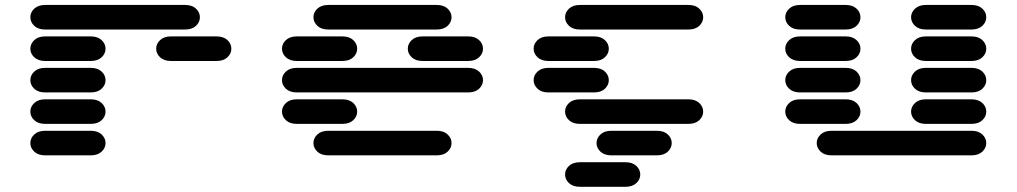

<svg xmlns="http://www.w3.org/2000/svg" viewBox="-20 -631 4040 763"><path d="M159.2 -13.7H340.8Q368.2 -13.7 383.8 -28.3Q399.4 -43 399.4 -62.5Q399.4 -82 383.8 -96.7Q368.2 -111.3 340.8 -111.3H159.2Q131.8 -111.3 116.2 -96.7Q100.6 -82 100.6 -62.5Q100.6 -43 116.2 -28.3Q131.8 -13.7 159.2 -13.7ZM159.2 -138.7H340.8Q368.2 -138.7 383.8 -153.3Q399.4 -168 399.4 -187.5Q399.4 -207 383.8 -221.7Q368.2 -236.3 340.8 -236.3H159.2Q131.8 -236.3 116.2 -221.7Q100.6 -207 100.6 -187.5Q100.6 -168 116.2 -153.3Q131.8 -138.7 159.2 -138.7ZM159.2 -263.7H340.8Q368.2 -263.7 383.8 -278.3Q399.4 -293 399.4 -312.5Q399.4 -332 383.8 -346.7Q368.2 -361.3 340.8 -361.3H159.2Q131.8 -361.3 116.2 -346.7Q100.6 -332 100.6 -312.5Q100.6 -293 116.2 -278.3Q131.8 -263.7 159.2 -263.7ZM159.2 -388.7H340.8Q368.2 -388.7 383.8 -403.3Q399.4 -418 399.4 -437.5Q399.4 -457 383.8 -471.7Q368.2 -486.3 340.8 -486.3H159.2Q131.8 -486.3 116.2 -471.7Q100.6 -457 100.6 -437.5Q100.6 -418 116.2 -403.3Q131.8 -388.7 159.2 -388.7ZM659.2 -388.7H840.8Q868.2 -388.7 883.8 -403.3Q899.4 -418 899.4 -437.5Q899.4 -457 883.8 -471.7Q868.2 -486.3 840.8 -486.3H659.2Q631.8 -486.3 616.2 -471.7Q600.6 -457 600.6 -437.5Q600.6 -418 616.2 -403.3Q631.8 -388.7 659.2 -388.7ZM159.2 -513.7H715.8Q743.2 -513.7 758.8 -528.3Q774.4 -543 774.4 -562.5Q774.4 -582 758.8 -596.7Q743.2 -611.3 715.8 -611.3H159.2Q131.8 -611.3 116.2 -596.7Q100.6 -582 100.6 -562.5Q100.6 -543 116.2 -528.3Q131.8 -513.7 159.2 -513.7Z M1284.2 -13.7H1715.8Q1743.2 -13.7 1758.8 -28.3Q1774.4 -43 1774.4 -62.5Q1774.4 -82 1758.8 -96.7Q1743.2 -111.3 1715.8 -111.3H1284.2Q1256.8 -111.3 1241.2 -96.7Q1225.6 -82 1225.6 -62.5Q1225.6 -43 1241.2 -28.3Q1256.8 -13.7 1284.2 -13.7ZM1159.2 -138.7H1340.8Q1368.2 -138.7 1383.8 -153.3Q1399.4 -168 1399.4 -187.5Q1399.4 -207 1383.8 -221.7Q1368.2 -236.3 1340.8 -236.3H1159.2Q1131.8 -236.3 1116.2 -221.7Q1100.6 -207 1100.6 -187.5Q1100.6 -168 1116.2 -153.3Q1131.8 -138.7 1159.2 -138.7ZM1159.2 -263.7H1840.8Q1868.2 -263.7 1883.8 -278.3Q1899.4 -293 1899.4 -312.5Q1899.4 -332 1883.8 -346.7Q1868.2 -361.3 1840.8 -361.3H1159.2Q1131.8 -361.3 1116.2 -346.7Q1100.6 -332 1100.6 -312.5Q1100.6 -293 1116.2 -278.3Q1131.8 -263.7 1159.2 -263.7ZM1159.2 -388.7H1340.8Q1368.2 -388.7 1383.8 -403.3Q1399.4 -418 1399.4 -437.5Q1399.4 -457 1383.8 -471.7Q1368.2 -486.3 1340.8 -486.3H1159.2Q1131.8 -486.3 1116.2 -471.7Q1100.6 -457 1100.6 -437.5Q1100.6 -418 1116.2 -403.3Q1131.8 -388.7 1159.2 -388.7ZM1659.2 -388.7H1840.8Q1868.2 -388.7 1883.8 -403.3Q1899.4 -418 1899.4 -437.5Q1899.4 -457 1883.8 -471.7Q1868.2 -486.3 1840.8 -486.3H1659.2Q1631.8 -486.3 1616.2 -471.7Q1600.6 -457 1600.6 -437.5Q1600.6 -418 1616.2 -403.3Q1631.8 -388.7 1659.2 -388.7ZM1284.2 -513.7H1715.8Q1743.2 -513.7 1758.8 -528.3Q1774.4 -543 1774.4 -562.5Q1774.4 -582 1758.8 -596.7Q1743.2 -611.3 1715.8 -611.3H1284.2Q1256.8 -611.3 1241.2 -596.7Q1225.6 -582 1225.6 -562.5Q1225.6 -543 1241.2 -528.3Q1256.8 -513.7 1284.2 -513.7Z M2284.2 111.3H2465.8Q2493.2 111.3 2508.8 96.7Q2524.4 82 2524.4 62.5Q2524.4 43 2508.8 28.3Q2493.2 13.7 2465.8 13.7H2284.2Q2256.8 13.7 2241.2 28.3Q2225.6 43 2225.6 62.5Q2225.6 82 2241.2 96.7Q2256.8 111.3 2284.2 111.3ZM2409.2 -13.7H2590.8Q2618.2 -13.7 2633.8 -28.3Q2649.4 -43 2649.4 -62.5Q2649.4 -82 2633.8 -96.7Q2618.2 -111.3 2590.8 -111.3H2409.2Q2381.8 -111.3 2366.2 -96.7Q2350.6 -82 2350.6 -62.5Q2350.6 -43 2366.2 -28.3Q2381.8 -13.7 2409.2 -13.7ZM2284.2 -138.7H2715.8Q2743.2 -138.7 2758.8 -153.3Q2774.4 -168 2774.4 -187.5Q2774.4 -207 2758.8 -221.7Q2743.2 -236.3 2715.8 -236.3H2284.2Q2256.8 -236.3 2241.2 -221.7Q2225.6 -207 2225.6 -187.5Q2225.6 -168 2241.2 -153.3Q2256.8 -138.7 2284.2 -138.7ZM2159.2 -263.7H2340.8Q2368.2 -263.7 2383.8 -278.3Q2399.4 -293 2399.4 -312.5Q2399.4 -332 2383.8 -346.7Q2368.2 -361.3 2340.8 -361.3H2159.2Q2131.8 -361.3 2116.2 -346.7Q2100.6 -332 2100.6 -312.5Q2100.6 -293 2116.2 -278.3Q2131.8 -263.7 2159.2 -263.7ZM2159.2 -388.7H2340.8Q2368.2 -388.7 2383.8 -403.3Q2399.4 -418 2399.4 -437.5Q2399.4 -457 2383.8 -471.7Q2368.2 -486.3 2340.8 -486.3H2159.2Q2131.8 -486.3 2116.2 -471.7Q2100.6 -457 2100.6 -437.5Q2100.6 -418 2116.2 -403.3Q2131.8 -388.7 2159.2 -388.7ZM2284.2 -513.7H2715.8Q2743.2 -513.7 2758.8 -528.3Q2774.4 -543 2774.4 -562.5Q2774.4 -582 2758.8 -596.7Q2743.2 -611.3 2715.8 -611.3H2284.2Q2256.8 -611.3 2241.2 -596.7Q2225.6 -582 2225.6 -562.5Q2225.6 -543 2241.2 -528.3Q2256.8 -513.7 2284.2 -513.7Z M3284.2 -13.7H3840.8Q3868.2 -13.7 3883.8 -28.3Q3899.4 -43 3899.4 -62.5Q3899.4 -82 3883.8 -96.7Q3868.2 -111.3 3840.8 -111.3H3284.2Q3256.8 -111.3 3241.2 -96.7Q3225.6 -82 3225.6 -62.5Q3225.6 -43 3241.2 -28.3Q3256.8 -13.7 3284.2 -13.7ZM3159.2 -138.7H3340.8Q3368.2 -138.7 3383.8 -153.3Q3399.4 -168 3399.4 -187.5Q3399.4 -207 3383.8 -221.7Q3368.2 -236.3 3340.8 -236.3H3159.2Q3131.8 -236.3 3116.2 -221.7Q3100.6 -207 3100.6 -187.5Q3100.6 -168 3116.2 -153.3Q3131.8 -138.7 3159.2 -138.7ZM3659.2 -138.7H3840.8Q3868.2 -138.7 3883.8 -153.3Q3899.4 -168 3899.4 -187.5Q3899.4 -207 3883.8 -221.7Q3868.2 -236.3 3840.8 -236.3H3659.2Q3631.8 -236.3 3616.2 -221.7Q3600.6 -207 3600.6 -187.5Q3600.6 -168 3616.2 -153.3Q3631.8 -138.7 3659.2 -138.7ZM3159.2 -263.7H3340.8Q3368.2 -263.7 3383.8 -278.3Q3399.4 -293 3399.4 -312.5Q3399.4 -332 3383.8 -346.7Q3368.2 -361.3 3340.8 -361.3H3159.2Q3131.8 -361.3 3116.2 -346.7Q3100.6 -332 3100.6 -312.5Q3100.6 -293 3116.2 -278.3Q3131.8 -263.7 3159.2 -263.7ZM3659.2 -263.7H3840.8Q3868.2 -263.7 3883.8 -278.3Q3899.4 -293 3899.4 -312.5Q3899.4 -332 3883.8 -346.7Q3868.2 -361.3 3840.8 -361.3H3659.2Q3631.8 -361.3 3616.2 -346.7Q3600.6 -332 3600.6 -312.5Q3600.6 -293 3616.2 -278.3Q3631.8 -263.7 3659.2 -263.7ZM3159.2 -388.7H3340.8Q3368.2 -388.7 3383.8 -403.3Q3399.4 -418 3399.4 -437.5Q3399.4 -457 3383.8 -471.7Q3368.2 -486.3 3340.8 -486.3H3159.2Q3131.8 -486.3 3116.2 -471.7Q3100.6 -457 3100.6 -437.5Q3100.6 -418 3116.2 -403.3Q3131.8 -388.7 3159.2 -388.7ZM3659.2 -388.7H3840.8Q3868.2 -388.7 3883.8 -403.3Q3899.4 -418 3899.4 -437.5Q3899.4 -457 3883.8 -471.7Q3868.2 -486.3 3840.8 -486.3H3659.2Q3631.8 -486.3 3616.2 -471.7Q3600.6 -457 3600.6 -437.5Q3600.6 -418 3616.2 -403.3Q3631.8 -388.7 3659.2 -388.7ZM3159.2 -513.7H3340.8Q3368.2 -513.7 3383.8 -528.3Q3399.4 -543 3399.4 -562.5Q3399.4 -582 3383.8 -596.7Q3368.2 -611.3 3340.8 -611.3H3159.2Q3131.8 -611.3 3116.2 -596.7Q3100.6 -582 3100.6 -562.5Q3100.6 -543 3116.2 -528.3Q3131.8 -513.7 3159.2 -513.7ZM3659.2 -513.7H3840.8Q3868.2 -513.7 3883.8 -528.3Q3899.4 -543 3899.4 -562.5Q3899.4 -582 3883.8 -596.7Q3868.2 -611.3 3840.8 -611.3H3659.2Q3631.8 -611.3 3616.2 -596.7Q3600.6 -582 3600.6 -562.5Q3600.6 -543 3616.2 -528.3Q3631.8 -513.7 3659.2 -513.7Z"/></svg>

Font: Sixtyfour
Style: Regular
Weight: 400
Designer: Jens Kutilek
Foundry: Jens Kutilek
Version: Version 2.001